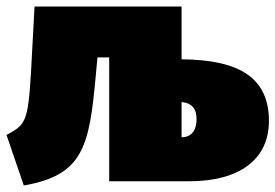

<svg xmlns="http://www.w3.org/2000/svg" viewBox="-28 -556 845 589"><path d="M529 -374V-536H78L67 -333C58 -179 49 -173 -8 -142L45 13C229 -19 246 -108 266 -326L271 -380H307V0H554C705 0 797 -66 797 -185C797 -313 712 -373 529 -374ZM529 -135V-243C561 -240 575 -222 575 -190C575 -161 563 -135 529 -135Z"/></svg>

Font: Fira Sans Ultra
Style: Regular
Weight: 950
Designer: Carrois Corporate & Edenspiekermann AG
Foundry: Carrois Corporate GbR & Edenspiekermann AG
Version: Version 4.203;PS 004.203;hotconv 1.0.88;makeotf.lib2.5.64775